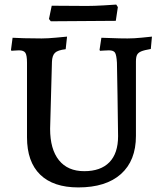

<svg xmlns="http://www.w3.org/2000/svg" viewBox="-20 -807 710 839"><path d="M98 -207V-533Q98 -565 91 -576Q84 -587 63 -587Q53 -587 43 -586Q33 -585 30 -585L28 -589L35 -642Q48 -641 85 -640Q122 -639 162 -639Q188 -639 225 -642.5Q262 -646 273 -647L267 -592Q232 -588 220 -576Q208 -564 207 -537L199 -244Q199 -155 237.5 -107Q276 -59 348 -59Q420 -59 458 -98Q496 -137 496 -212Q495 -291 493.5 -391.5Q492 -492 491 -533Q489 -567 482.5 -577Q476 -587 456 -587Q445 -587 433 -586Q421 -585 417 -585L415 -589L423 -642Q435 -642 469 -640.5Q503 -639 537 -639Q566 -639 600 -642.5Q634 -646 644 -647L639 -593Q610 -588 597 -582.5Q584 -577 579 -567.5Q574 -558 574 -538V-213Q574 -105 508.5 -46.5Q443 12 322 12Q213 12 155.5 -44Q98 -100 98 -207ZM194 -724 206 -782 360 -781Q391 -781 433 -783.5Q475 -786 488 -787L495 -776L486 -716L344 -715L202 -714Z"/></svg>

Font: Alegreya Medium
Style: Regular
Weight: 500
Designer: Juan Pablo del Peral
Foundry: Huerta Tipografica
Version: Version 2.007; ttfautohint (v1.6)